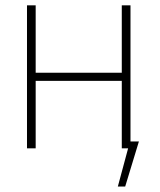

<svg xmlns="http://www.w3.org/2000/svg" viewBox="-20 -550 594 712"><path d="M112.3 -280.3H431.6V-530.3H463.9V-25.4H495.1L444.3 141.6H417L455.1 0H431.6V-250H112.3V0H80.1V-530.3H112.3Z"/></svg>

Font: Pretendard GOV Thin
Style: Regular
Weight: 100
Designer: Base glyphs from Inter by Rasmus Andersson; Hangeul glyphs from Noto Sans CJK(Source Han Sans) by Jang Soo-young and Kan
Foundry: Kil Hyung-jin
Version: Version 1.309